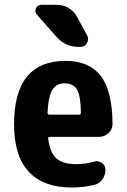

<svg xmlns="http://www.w3.org/2000/svg" viewBox="-20 -790 540 819"><path d="M316.4 -300.8Q325.2 -300.8 325.2 -309.6Q324.2 -381.8 308.1 -408.2Q292 -434.6 254.9 -434.6Q221.7 -434.6 204.1 -407.7Q186.5 -380.9 182.6 -309.6Q182.6 -300.8 191.4 -300.8ZM259.8 -530.3Q360.4 -530.3 409.7 -466.3Q459 -402.3 460 -261.7Q460 -237.3 442.4 -221.7Q424.8 -206.1 401.4 -206.1H193.4Q184.6 -206.1 185.5 -198.2Q193.4 -137.7 221.2 -113.8Q249 -89.8 304.7 -89.8Q342.8 -89.8 380.9 -100.6Q398.4 -105.5 414.1 -95.2Q429.7 -85 429.7 -66.4Q429.7 -43 416.5 -24.4Q403.3 -5.9 380.9 -1Q334 9.8 285.2 9.8Q166 9.8 103 -57.1Q40 -124 40 -259.8Q40 -530.3 259.8 -530.3ZM222.7 -769.5Q249 -769.5 272 -756.3Q294.9 -743.2 307.6 -719.7L351.6 -639.6Q360.4 -623 351.1 -606.4Q341.8 -589.8 323.2 -589.8H317.4Q259.8 -589.8 221.7 -631.8L137.7 -727.5Q127 -739.3 133.3 -754.4Q139.6 -769.5 157.2 -769.5Z"/></svg>

Font: Rounded Mgen+ 1mn bold
Style: Bold
Weight: 700
Designer: [Source Han Sans]
Ryoko NISHIZUKA  (kana & ideographs); Paul D. Hunt (Latin, Greek & Cyrillic); Wenlong ZHANG  (bopomofo
Version: Version 1.059.20150602